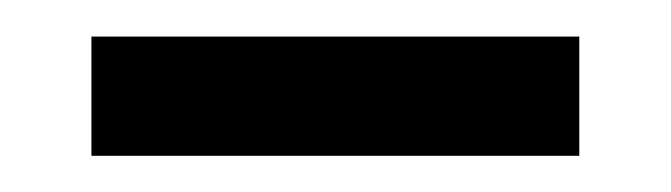

<svg xmlns="http://www.w3.org/2000/svg" viewBox="-20 -434 367 105"><path d="M30 -348.8V-414H296.8V-348.8Z"/></svg>

Font: Big Shoulders Stencil Thin
Style: Regular
Weight: 100
Designer: Patric King
Foundry: XO Type Co
Version: Version 2.001